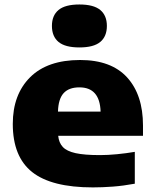

<svg xmlns="http://www.w3.org/2000/svg" viewBox="-20 -825 689 856"><path d="M394 10.5Q209.5 10.5 123.2 -58Q37 -126.5 37 -272.5Q37 -403.5 114.2 -480.5Q191.5 -557.5 337 -557.5Q476 -557.5 546.8 -479.8Q617.5 -402 617.5 -265.5V-219.5H239.5Q242.5 -188.5 260 -169.8Q277.5 -151 317 -142.2Q356.5 -133.5 426 -133.5Q461 -133.5 502 -137.5Q543 -141.5 581 -148V-6Q529.5 3.5 482.8 7Q436 10.5 394 10.5ZM334 -435.5Q287 -435.5 263.5 -409.5Q240 -383.5 238.5 -327.5H428.5Q425 -435.5 334 -435.5ZM334 -613.5Q270.5 -613.5 241 -638Q211.5 -662.5 211.5 -709.5Q211.5 -756 241 -780.5Q270.5 -805 334 -805Q397.5 -805 427 -780.5Q456.5 -756 456.5 -709.5Q456.5 -662.5 427 -638Q397.5 -613.5 334 -613.5Z"/></svg>

Font: Encode Sans Exp XBd
Style: Regular
Weight: 800
Width: 7
Designer: Multiple Designers
Foundry: Impallari Type
Version: Version 3.002; ttfautohint (v1.8.3) -l 8 -r 50 -G 200 -x 14 